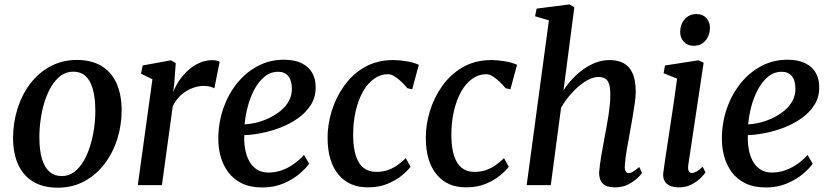

<svg xmlns="http://www.w3.org/2000/svg" viewBox="-20 -837 3756 868"><path d="M327.5 -566Q392.5 -566 437.5 -539.5Q482.5 -513 506 -462.2Q529.5 -411.5 530 -339Q530 -270.5 510 -207.8Q490 -145 452 -95.5Q414 -46 360.8 -17.2Q307.5 11.5 241 11.5Q177 11.5 132 -14.5Q87 -40.5 63.2 -90.8Q39.5 -141 39 -212.5Q39 -281.5 59 -345.2Q79 -409 116.8 -458.8Q154.5 -508.5 208 -537.2Q261.5 -566 327.5 -566ZM311.5 -513Q279.5 -513 254.8 -494.8Q230 -476.5 211.8 -445.8Q193.5 -415 181.5 -376.5Q169.5 -338 163.8 -297Q158 -256 158 -217.5Q158 -156 170.2 -117Q182.5 -78 205 -59.5Q227.5 -41 259.5 -41Q290.5 -41 315 -59.2Q339.5 -77.5 357.5 -108Q375.5 -138.5 387.5 -177Q399.5 -215.5 405.2 -256.5Q411 -297.5 411 -336Q410.5 -397.5 399 -436.2Q387.5 -475 365.8 -494Q344 -513 311.5 -513Z M603 0 669 -478.5 617.5 -504 625 -541 753 -564.5 774.5 -551.5 768 -462.5 763 -420Q771.5 -444 788 -469.5Q804.5 -495 827.5 -516.5Q850.5 -538 879 -551.5Q907.5 -565 940 -565Q950 -565 959.2 -563Q968.5 -561 973 -557.5L949 -437.5Q944 -441.5 931.2 -445Q918.5 -448.5 899.5 -448.5Q880.5 -448.5 860.8 -442.5Q841 -436.5 822.2 -425.2Q803.5 -414 787.8 -396.8Q772 -379.5 761 -357L712 0Z M1377.5 -97Q1364 -77 1334.2 -51.5Q1304.5 -26 1261.8 -7.8Q1219 10.5 1166 10.5Q1111.5 10.5 1073.2 -8.2Q1035 -27 1011.5 -59Q988 -91 977.2 -130.8Q966.5 -170.5 967 -211.5Q967.5 -284.5 990.2 -348.8Q1013 -413 1053 -462Q1093 -511 1146.5 -539Q1200 -567 1263 -567Q1312.5 -567 1344.2 -551Q1376 -535 1391.5 -507.5Q1407 -480 1407 -445.5Q1408 -398.5 1385.5 -363Q1363 -327.5 1326.2 -301.8Q1289.5 -276 1246 -259.5Q1202.5 -243 1160 -235Q1117.5 -227 1084.5 -226Q1083 -193.5 1088.2 -163.2Q1093.5 -133 1106.5 -109Q1119.5 -85 1141 -71Q1162.5 -57 1193.5 -57Q1225 -57 1253.8 -67.2Q1282.5 -77.5 1308 -95.5Q1333.5 -113.5 1354.5 -136.5ZM1238 -512.5Q1202.5 -512.5 1175.5 -490Q1148.5 -467.5 1129.5 -431.5Q1110.5 -395.5 1099.8 -354.2Q1089 -313 1086 -275Q1112.5 -276 1142 -283.5Q1171.5 -291 1199.5 -304.8Q1227.5 -318.5 1250.5 -337.8Q1273.5 -357 1286.8 -382Q1300 -407 1299.5 -437Q1299 -474.5 1282.8 -493.5Q1266.5 -512.5 1238 -512.5Z M1642 10Q1558 10 1509.8 -48.2Q1461.5 -106.5 1461 -212.5Q1460.5 -272 1479.2 -333.8Q1498 -395.5 1535.2 -448.2Q1572.5 -501 1628.2 -533.2Q1684 -565.5 1758 -565.5Q1786 -565.5 1818.5 -560Q1851 -554.5 1873.5 -544L1843.5 -433.5L1822 -438Q1810 -452.5 1794.8 -467.2Q1779.5 -482 1763.8 -491.8Q1748 -501.5 1734 -501.5Q1700.5 -501.5 1671.5 -481.2Q1642.5 -461 1621.2 -423.5Q1600 -386 1588 -334.5Q1576 -283 1576.5 -221Q1577.5 -166 1589.5 -130.5Q1601.5 -95 1624.2 -77.5Q1647 -60 1680 -60Q1710.5 -60 1733.8 -68.2Q1757 -76.5 1776.5 -90.2Q1796 -104 1814.5 -122L1836 -83Q1823 -65.5 1796.8 -43.8Q1770.5 -22 1732 -6Q1693.5 10 1642 10Z M2086 10Q2002 10 1953.8 -48.2Q1905.5 -106.5 1905 -212.5Q1904.5 -272 1923.2 -333.8Q1942 -395.5 1979.2 -448.2Q2016.5 -501 2072.2 -533.2Q2128 -565.5 2202 -565.5Q2230 -565.5 2262.5 -560Q2295 -554.5 2317.5 -544L2287.5 -433.5L2266 -438Q2254 -452.5 2238.8 -467.2Q2223.5 -482 2207.8 -491.8Q2192 -501.5 2178 -501.5Q2144.5 -501.5 2115.5 -481.2Q2086.5 -461 2065.2 -423.5Q2044 -386 2032 -334.5Q2020 -283 2020.5 -221Q2021.5 -166 2033.5 -130.5Q2045.5 -95 2068.2 -77.5Q2091 -60 2124 -60Q2154.5 -60 2177.8 -68.2Q2201 -76.5 2220.5 -90.2Q2240 -104 2258.5 -122L2280 -83Q2267 -65.5 2240.8 -43.8Q2214.5 -22 2176 -6Q2137.5 10 2086 10Z M2760.5 10Q2733 10 2717.2 1.8Q2701.5 -6.5 2695 -21.5Q2688.5 -36.5 2688.5 -57.5Q2689.5 -72 2692 -91.2Q2694.5 -110.5 2698.2 -132.5Q2702 -154.5 2706.2 -177Q2710.5 -199.5 2714 -220.5Q2718 -241.5 2722.5 -265.8Q2727 -290 2730.8 -315.2Q2734.5 -340.5 2737 -365Q2739.5 -389.5 2739 -411.5Q2739 -442 2733 -458.8Q2727 -475.5 2715.2 -482.2Q2703.5 -489 2685 -489Q2665 -489 2642.5 -478Q2620 -467 2597 -447.5Q2574 -428 2553.2 -403Q2532.5 -378 2516.5 -350L2470 0H2361L2461.5 -745L2399 -763.5L2406 -798L2553.5 -817L2576.5 -804.5L2527.5 -428.5Q2546 -457 2569.2 -481.8Q2592.5 -506.5 2619.2 -525.2Q2646 -544 2675.5 -554.8Q2705 -565.5 2736 -565.5Q2772 -565.5 2798.5 -551.8Q2825 -538 2839.5 -506.5Q2854 -475 2854 -421.5Q2854 -401.5 2849.8 -370.8Q2845.5 -340 2839.8 -306.8Q2834 -273.5 2829 -246.5Q2826 -227.5 2822 -206.2Q2818 -185 2814.2 -163.8Q2810.5 -142.5 2808 -122.8Q2805.5 -103 2804.5 -86.5Q2804 -69.5 2808.8 -62Q2813.5 -54.5 2821 -54.5Q2831 -54.5 2841.8 -61Q2852.5 -67.5 2870 -82L2882.5 -54.5Q2878 -47.5 2861.8 -32Q2845.5 -16.5 2820 -3.2Q2794.5 10 2760.5 10Z M3049.5 10Q3026 10 3009.2 2.8Q2992.5 -4.5 2984.5 -18.8Q2976.5 -33 2978.5 -54.5Q2981 -75 2986 -109Q2991 -143 2997.8 -186.8Q3004.5 -230.5 3012 -280Q3019.5 -329.5 3027 -381Q3034.5 -432.5 3041 -481.5L2980 -506L2986.5 -541L3138.5 -564.5L3161 -553.5L3091.5 -90.5Q3089 -72.5 3093.8 -63.8Q3098.5 -55 3107 -55Q3117 -55 3128.5 -61.2Q3140 -67.5 3156.5 -83.5L3169.5 -57.5Q3164.5 -49.5 3148.8 -33.5Q3133 -17.5 3108 -3.8Q3083 10 3049.5 10ZM3115.5 -630Q3089 -630 3071.5 -648.2Q3054 -666.5 3055 -695Q3056 -729 3076.5 -751.2Q3097 -773.5 3129 -773.5Q3157 -773.5 3173.2 -755.5Q3189.5 -737.5 3189.5 -711.5Q3189 -676 3169 -653Q3149 -630 3115.5 -630Z M3654 -97Q3640.5 -77 3610.8 -51.5Q3581 -26 3538.2 -7.8Q3495.5 10.5 3442.5 10.5Q3388 10.5 3349.8 -8.2Q3311.5 -27 3288 -59Q3264.5 -91 3253.8 -130.8Q3243 -170.5 3243.5 -211.5Q3244 -284.5 3266.8 -348.8Q3289.5 -413 3329.5 -462Q3369.5 -511 3423 -539Q3476.5 -567 3539.5 -567Q3589 -567 3620.8 -551Q3652.5 -535 3668 -507.5Q3683.5 -480 3683.5 -445.5Q3684.5 -398.5 3662 -363Q3639.5 -327.5 3602.8 -301.8Q3566 -276 3522.5 -259.5Q3479 -243 3436.5 -235Q3394 -227 3361 -226Q3359.5 -193.5 3364.8 -163.2Q3370 -133 3383 -109Q3396 -85 3417.5 -71Q3439 -57 3470 -57Q3501.5 -57 3530.2 -67.2Q3559 -77.5 3584.5 -95.5Q3610 -113.5 3631 -136.5ZM3514.5 -512.5Q3479 -512.5 3452 -490Q3425 -467.5 3406 -431.5Q3387 -395.5 3376.2 -354.2Q3365.5 -313 3362.5 -275Q3389 -276 3418.5 -283.5Q3448 -291 3476 -304.8Q3504 -318.5 3527 -337.8Q3550 -357 3563.2 -382Q3576.5 -407 3576 -437Q3575.5 -474.5 3559.2 -493.5Q3543 -512.5 3514.5 -512.5Z"/></svg>

Font: Merriweather 24pt Medium
Style: Italic
Weight: 500
Italic angle: -7.8°
Version: Version 2.101